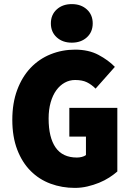

<svg xmlns="http://www.w3.org/2000/svg" viewBox="-20 -904 640 936"><path d="M345 12Q282 12 226.5 -8.5Q171 -29 129.5 -70.5Q88 -112 64 -174.5Q40 -237 40 -320Q40 -402 64 -466Q88 -530 129.5 -573.5Q171 -617 227 -639.5Q283 -662 346 -662Q412 -662 460 -636.5Q508 -611 540 -578L446 -472Q426 -492 403.5 -503Q381 -514 346 -514Q319 -514 295.5 -501Q272 -488 254.5 -464Q237 -440 227 -405Q217 -370 217 -326Q217 -234 251 -185Q285 -136 355 -136Q367 -136 379 -139Q391 -142 399 -148V-238H318V-378H552V-68Q535 -53 512.5 -38.5Q490 -24 463 -13Q436 -2 406 5Q376 12 345 12ZM330 -696Q285 -696 256.5 -722Q228 -748 228 -790Q228 -832 256.5 -858Q285 -884 330 -884Q375 -884 403.5 -858Q432 -832 432 -790Q432 -748 403.5 -722Q375 -696 330 -696Z"/></svg>

Font: Source Code Pro Black
Style: Regular
Weight: 900
Monospace: yes
Designer: Paul D. Hunt, Teo Tuominen
Foundry: Adobe Systems Incorporated
Version: Version 2.030;PS 1.000;hotconv 16.6.51;makeotf.lib2.5.65220